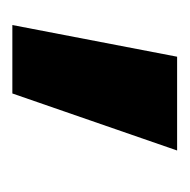

<svg xmlns="http://www.w3.org/2000/svg" viewBox="-18 -158 300 303"><g transform="rotate(90 131.5 -7.0)"><path d="M20 123 70 -137H218L128 123Z"/></g></svg>

Font: Titillium Web[RUS by Daymarius]
Style: Bold
Weight: 700
Designer: Cyrillization by Daymarius
Foundry: Cyrillization by Daymarius
Version: Version 1.002 September 11, 2018